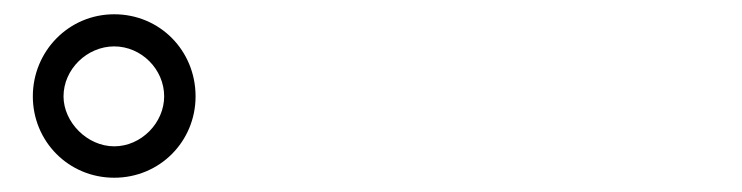

<svg xmlns="http://www.w3.org/2000/svg" viewBox="-20 -842 1040 269"><path d="M26 -707C26 -644 76 -593 140 -593C204 -593 254 -644 254 -707C254 -771 204 -822 140 -822C76 -822 26 -770 26 -707ZM69 -707C69 -745 102 -777 140 -777C178 -777 210 -745 210 -707C210 -670 178 -637 140 -637C102 -637 69 -671 69 -707Z"/></svg>

Font: Glow Sans SC Normal Book
Style: Regular
Weight: 500
Designer: Ryoko NISHIZUKA (kana, bopomofo & ideographs); Paul D. Hunt (Latin, Greek & Cyrillic); Sandoll Communications, Soo-young
Version: Version 0.93